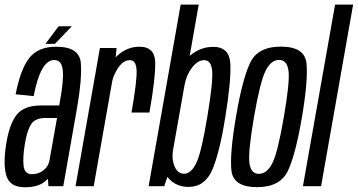

<svg xmlns="http://www.w3.org/2000/svg" viewBox="-25 -805 1547 830"><path d="M184.5 0 182 -32.5Q178 -28 174 -24.5Q143.5 4.5 82.5 4.5Q20.5 4.5 4 -41.2Q-12.5 -87 1 -177.5Q14 -265.5 45.8 -307.2Q77.5 -349 152 -349H231L235 -372Q251 -461 246.2 -503.2Q241.5 -545.5 209 -545.5Q150.5 -545.5 120.5 -389.5L42.5 -397.5Q64 -507.5 102.2 -555.2Q140.5 -603 217.5 -603Q319.5 -603 324.5 -531.5Q329.5 -460 308 -338L248.5 0ZM189 -112 221.5 -295H170Q126 -295 108.5 -266.2Q91 -237.5 82 -180Q73 -124.5 77 -88.2Q81 -52 113 -52Q142.5 -52 163.8 -69.5Q185 -87 189 -112ZM171.5 -615.5 228.5 -691.5H285.5L212.5 -615.5Z M543.5 -318.5Q567.5 -456 565.5 -500.5Q563.5 -545 536.5 -545Q508 -545 486 -512Q467.5 -484.5 460.5 -456L380 0H301.5L407 -597.5H479L475 -557Q479 -561 483 -565Q524.5 -603 578 -603Q645 -603 646 -534.2Q647 -465.5 621 -318.5Z M617.5 0 756 -785H834L795 -563.5Q796.5 -564.5 798 -566Q843 -602.5 896.5 -602.5Q967.5 -602.5 970.8 -528Q974 -453.5 949.5 -302.5Q925 -146.5 893 -71.8Q861 3 790.5 3Q737 3 704.5 -33.5Q701 -37 698.5 -40.5L685 0ZM773 -438.5 722 -150.5Q717.5 -114 729.5 -86Q743 -54 771 -54Q801 -54 823.5 -100.2Q846 -146.5 871.5 -302Q896.5 -452 892.2 -498.5Q888 -545 857.5 -545Q830 -545 805.2 -512.8Q780.5 -480.5 773 -438.5Z M1086.5 4Q983.5 4 975.5 -67.5Q967.5 -139 995 -299.5Q1022.5 -461.5 1055.8 -532.5Q1089 -603.5 1189 -603.5Q1292 -603.5 1299.8 -532Q1307.5 -460.5 1280.5 -299.5Q1253 -138 1219.8 -67Q1186.5 4 1086.5 4ZM1094 -53.5Q1129 -53.5 1152.5 -100Q1176 -146.5 1202 -299.5Q1228.5 -451.5 1222.2 -498.8Q1216 -546 1181.5 -546Q1146.5 -546 1123 -499Q1099.5 -452 1073 -299.5Q1047 -147.5 1053.2 -100.5Q1059.5 -53.5 1094 -53.5Z M1284.5 0 1423.5 -785H1501.5L1363 0Z"/></svg>

Font: Anybody Condensed Regular
Style: Italic
Weight: 400
Width: 3
Italic angle: -10°
Designer: Tyler Finck
Foundry: Etcetera Type Company
Version: Version 1.010; ttfautohint (v1.8.3) -l 8 -r 50 -G 200 -x 14 